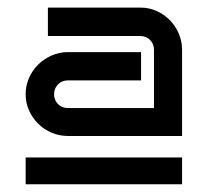

<svg xmlns="http://www.w3.org/2000/svg" viewBox="-20 -721 554 501"><path d="M455.1 -366.2H157.2Q134.8 -366.2 114.7 -374.8Q94.7 -383.3 79.6 -398.2Q64.5 -413.1 55.7 -432.9Q46.9 -452.6 46.9 -475.1Q46.9 -497.6 55.7 -517.6Q64.5 -537.6 79.6 -552.5Q94.7 -567.4 114.7 -576.2Q134.8 -585 157.2 -585H348.1V-511.2H157.2Q141.6 -511.2 131.3 -500.7Q121.1 -490.2 121.1 -475.1Q121.1 -460 131.3 -449.5Q141.6 -439 157.2 -439H381.8V-590.8Q381.8 -606.4 371.6 -616.7Q361.3 -627 346.2 -627H105V-701.2H346.2Q368.7 -701.2 388.4 -692.4Q408.2 -683.6 423.1 -668.5Q438 -653.3 446.5 -633.3Q455.1 -613.3 455.1 -590.8ZM455.1 -240.2H46.9V-310.1H455.1Z"/></svg>

Font: Bruno Ace
Style: Regular
Weight: 400
Designer: Astigmatic (AOETI)
Foundry: Astigmatic (AOETI)
Version: Version 1.000